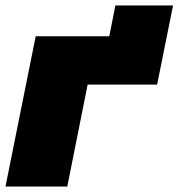

<svg xmlns="http://www.w3.org/2000/svg" viewBox="-22 -679 650 699"><path d="M108 -547H376L398 -659H608L550 -371H297L223 0H-2Z"/></svg>

Font: Montserrat Alternates Black
Style: Italic
Weight: 900
Italic angle: -11.3°
Designer: Julieta Ulanovsky
Foundry: Julieta Ulanovsky
Version: Version 7.200